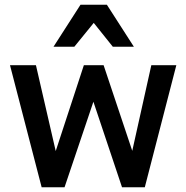

<svg xmlns="http://www.w3.org/2000/svg" viewBox="-20 -786 782 806"><path d="M587.9 0H492.2L372.1 -358.9L251 0H154.8L22 -512.2H130.9L213.9 -151.9L332 -512.2H415L535.2 -152.8L615.2 -512.2H720.2ZM453.6 -589.8 373.5 -689.9 292 -589.8H204.6L317.9 -766.1H428.7L542 -589.8Z"/></svg>

Font: Clear Sans Medium
Style: Regular
Weight: 500
Foundry: Intel Corporation
Version: Version 1.00